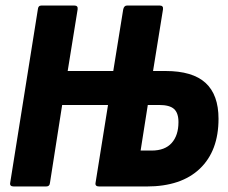

<svg xmlns="http://www.w3.org/2000/svg" viewBox="-20 -675 825 695"><path d="M30 0Q14 0 17 -14L117 -641Q118 -655 130 -655H249Q263 -655 261 -641L225 -418H390L426 -641Q429 -655 440 -655H558Q572 -655 570 -641L534 -418H579Q677 -418 724 -375Q771 -332 771 -245Q771 -129 703.5 -64.5Q636 0 511 0H339Q323 0 326 -14L371 -295H205L161 -14Q160 0 147 0ZM489 -130H529Q577 -130 601.5 -157.5Q626 -185 626 -233Q626 -266 610 -280.5Q594 -295 556 -295H515Z"/></svg>

Font: Sofia Sans Condensed Black
Style: Italic
Weight: 900
Italic angle: -9°
Version: Version 4.100